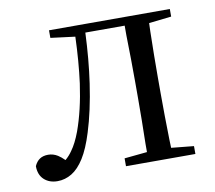

<svg xmlns="http://www.w3.org/2000/svg" viewBox="-64 -590 755 673"><g transform="rotate(-10 313.5 -253.0)"><path d="M89 10Q60 10 41.5 -7Q23 -24 23 -55Q30 -71 42 -79Q54 -87 72 -87Q90 -87 106 -77Q117 -70 129 -58Q144 -71 154 -86Q171 -109 186 -149Q212 -221 225 -314Q235 -390 238 -478L151 -489V-516H581V-489L501 -480Q501 -467 500 -451Q499 -410 498.5 -366Q498 -322 498 -288V-229Q498 -194 498.5 -150Q499 -106 500 -65Q501 -49 501 -36L581 -28V0H334V-28L415 -36Q415 -49 415 -65Q416 -106 416.5 -150Q417 -194 417 -229V-288Q417 -322 416.5 -366Q416 -410 415 -451Q415 -470 415 -486H275Q271 -391 259 -308Q245 -212 222 -139Q205 -84 184.5 -51.5Q164 -19 140 -4.5Q116 10 89 10Z"/></g></svg>

Font: Early Summer Mincho
Style: Regular
Weight: 400
Designer: GuiWonder
Version: Version 1.002